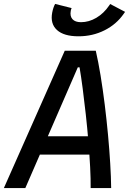

<svg xmlns="http://www.w3.org/2000/svg" viewBox="-43 -950 652 970"><path d="M-23.4 0 284.2 -693.8H440.9Q453.6 -638.7 465.1 -568.6Q476.6 -498.5 486.1 -421.9Q495.6 -345.2 502.7 -268.8Q509.8 -192.4 513.9 -123.3Q518.1 -54.2 518.6 0H415Q415.5 -44.9 412.4 -106Q409.2 -167 403.6 -235.4Q397.9 -303.7 390.4 -372.3Q382.8 -440.9 374.8 -502.4Q366.7 -564 358.9 -609.9H350.1L85 0ZM105 -168.9 125 -261.7H476.6L456.5 -168.9ZM353.5 -766.6Q279.8 -766.6 244.9 -798.3Q210 -830.1 220.7 -886.2Q225.6 -912.1 235.4 -930.2L318.8 -909.2Q316.9 -905.3 315.9 -901.4Q314.9 -897.5 314.5 -895Q309.6 -868.2 323.2 -853Q336.9 -837.9 366.2 -837.9Q406.2 -837.9 443.8 -860.1Q481.4 -882.3 508.3 -921.9L513.7 -929.7L588.9 -890.1L582.5 -880.9Q545.4 -827.1 485.1 -796.9Q424.8 -766.6 353.5 -766.6Z"/></svg>

Font: Cascadia Code
Style: Italic
Weight: 400
Italic angle: -10°
Designer: Aaron Bell
Foundry: Saja Typeworks
Version: Version 2407.024